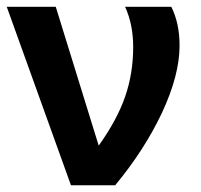

<svg xmlns="http://www.w3.org/2000/svg" viewBox="-20 -548 596 568"><path d="M511.2 -413.1Q511.2 -325.7 459 -213.9Q406.7 -103.5 320.8 0H189.9L0 -527.8H145L272 -117.2Q326.7 -193.8 350.3 -262.5Q374 -331.1 374 -409.2Q374 -475.6 350.1 -527.8H486.8Q511.2 -479 511.2 -413.1Z"/></svg>

Font: Libra Sans Modern
Style: Bold
Weight: 700
Foundry: Stefan Peev, Context Ltd
Version: Version 1.000